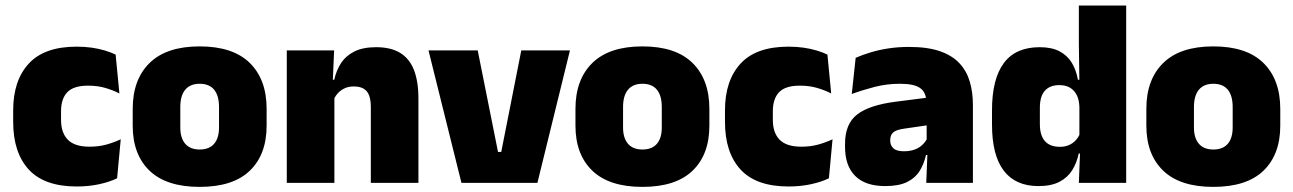

<svg xmlns="http://www.w3.org/2000/svg" viewBox="-20 -680 4810 714"><path d="M265.5 13.5Q145 13.5 87 -49.5Q29 -112.5 29 -227V-269.5Q29 -380.5 87 -443.5Q145 -506.5 265 -506.5Q294.5 -506.5 321 -502.8Q347.5 -499 370 -492.2Q392.5 -485.5 410 -477L424 -332.5Q399.5 -345 371 -353.2Q342.5 -361.5 307.5 -361.5Q253.5 -361.5 230.2 -337Q207 -312.5 207 -266.5V-234Q207 -186 232.5 -160.2Q258 -134.5 312.5 -134.5Q346.5 -134.5 374.2 -142Q402 -149.5 429 -162L415.5 -17Q388 -3.5 349 5Q310 13.5 265.5 13.5Z M722.5 15Q599 15 536.2 -45.2Q473.5 -105.5 473.5 -212.5V-275Q473.5 -384.5 536.5 -446Q599.5 -507.5 722.5 -507.5Q846 -507.5 908.8 -446Q971.5 -384.5 971.5 -275V-212.5Q971.5 -105.5 909 -45.2Q846.5 15 722.5 15ZM722.5 -124Q758 -124 776.2 -145.2Q794.5 -166.5 794.5 -206V-282Q794.5 -324.5 776.2 -346.5Q758 -368.5 722.5 -368.5Q687.5 -368.5 669 -346.5Q650.5 -324.5 650.5 -282V-206Q650.5 -166.5 669 -145.2Q687.5 -124 722.5 -124Z M1359 0V-283Q1359 -306.5 1353.2 -323.5Q1347.5 -340.5 1333.5 -349.5Q1319.5 -358.5 1295.5 -358.5Q1277 -358.5 1262.5 -352Q1248 -345.5 1237.8 -334.8Q1227.5 -324 1221.5 -310.5L1194.5 -383.5H1223Q1230.5 -418 1248.2 -445.2Q1266 -472.5 1297.8 -488.5Q1329.5 -504.5 1379 -504.5Q1433 -504.5 1467.8 -483.5Q1502.5 -462.5 1519.2 -420.2Q1536 -378 1536 -313.5V0ZM1046.5 0V-492.5H1222.5L1217 -366L1223.5 -348V0Z M1844 -115 1918.5 -492.5H2099.5L1978.5 0H1696L1573.5 -492.5H1756.5L1832 -115Z M2369 15Q2245.5 15 2182.8 -45.2Q2120 -105.5 2120 -212.5V-275Q2120 -384.5 2183 -446Q2246 -507.5 2369 -507.5Q2492.5 -507.5 2555.2 -446Q2618 -384.5 2618 -275V-212.5Q2618 -105.5 2555.5 -45.2Q2493 15 2369 15ZM2369 -124Q2404.5 -124 2422.8 -145.2Q2441 -166.5 2441 -206V-282Q2441 -324.5 2422.8 -346.5Q2404.5 -368.5 2369 -368.5Q2334 -368.5 2315.5 -346.5Q2297 -324.5 2297 -282V-206Q2297 -166.5 2315.5 -145.2Q2334 -124 2369 -124Z M2912.5 13.5Q2792 13.5 2734 -49.5Q2676 -112.5 2676 -227V-269.5Q2676 -380.5 2734 -443.5Q2792 -506.5 2912 -506.5Q2941.5 -506.5 2968 -502.8Q2994.5 -499 3017 -492.2Q3039.5 -485.5 3057 -477L3071 -332.5Q3046.5 -345 3018 -353.2Q2989.5 -361.5 2954.5 -361.5Q2900.5 -361.5 2877.2 -337Q2854 -312.5 2854 -266.5V-234Q2854 -186 2879.5 -160.2Q2905 -134.5 2959.5 -134.5Q2993.5 -134.5 3021.2 -142Q3049 -149.5 3076 -162L3062.5 -17Q3035 -3.5 2996 5Q2957 13.5 2912.5 13.5Z M3424.5 0 3429.5 -126 3426 -130.5V-283.5L3424.5 -301.5Q3424.5 -336 3402.2 -352.2Q3380 -368.5 3326.5 -368.5Q3278 -368.5 3233.2 -357Q3188.5 -345.5 3147.5 -330.5L3162 -465Q3187 -476 3217.5 -485.2Q3248 -494.5 3284 -500Q3320 -505.5 3360.5 -505.5Q3429 -505.5 3474.8 -489.8Q3520.5 -474 3547.5 -445.2Q3574.5 -416.5 3586.2 -377Q3598 -337.5 3598 -290V0ZM3272 12Q3198 12 3160.2 -25.8Q3122.5 -63.5 3122.5 -133V-145.5Q3122.5 -219.5 3167.8 -254.5Q3213 -289.5 3312.5 -302L3438 -318L3448.5 -217L3342 -201.5Q3313 -197.5 3301.8 -187.8Q3290.5 -178 3290.5 -159V-157Q3290.5 -139.5 3302.2 -128.5Q3314 -117.5 3341.5 -117.5Q3364.5 -117.5 3381.2 -123.8Q3398 -130 3409.2 -140.5Q3420.5 -151 3427 -163.5L3452 -103.5H3423.5Q3416 -70 3399.8 -44Q3383.5 -18 3353 -3Q3322.5 12 3272 12Z M3841.5 12Q3756.5 12 3712.8 -45.2Q3669 -102.5 3669 -217V-269.5Q3669 -386 3712.8 -445.2Q3756.5 -504.5 3846.5 -504.5Q3890.5 -504.5 3919.5 -489.5Q3948.5 -474.5 3965.2 -447.5Q3982 -420.5 3988.5 -383.5H4034L3994 -281Q3993.5 -307 3984.8 -325.2Q3976 -343.5 3959.8 -353.5Q3943.5 -363.5 3919.5 -363.5Q3884 -363.5 3865.5 -342.5Q3847 -321.5 3847 -279.5V-219Q3847 -176.5 3865.8 -155.2Q3884.5 -134 3922 -134Q3940.5 -134 3955.2 -140.5Q3970 -147 3980.5 -158.5Q3991 -170 3997 -185L4040.5 -109H3991.5Q3984.5 -75 3967.5 -47.5Q3950.5 -20 3920 -4Q3889.5 12 3841.5 12ZM3992 0 3997 -128.5 3994 -153V-350V-372.5L3992 -517V-659.5H4168V0Z M4492 15Q4368.5 15 4305.8 -45.2Q4243 -105.5 4243 -212.5V-275Q4243 -384.5 4306 -446Q4369 -507.5 4492 -507.5Q4615.5 -507.5 4678.2 -446Q4741 -384.5 4741 -275V-212.5Q4741 -105.5 4678.5 -45.2Q4616 15 4492 15ZM4492 -124Q4527.5 -124 4545.8 -145.2Q4564 -166.5 4564 -206V-282Q4564 -324.5 4545.8 -346.5Q4527.5 -368.5 4492 -368.5Q4457 -368.5 4438.5 -346.5Q4420 -324.5 4420 -282V-206Q4420 -166.5 4438.5 -145.2Q4457 -124 4492 -124Z"/></svg>

Font: Anek Tamil Medium ExtraBold
Style: Regular
Weight: 800
Version: Version 1.003